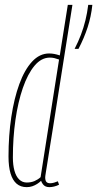

<svg xmlns="http://www.w3.org/2000/svg" viewBox="-20 -760 400 790"><path d="M183 10Q174 10 167.5 7Q161 4 156.5 -2Q152 -8 149 -16Q142 -9 132.5 -3Q123 3 112.5 6.5Q102 10 90 10Q65 10 48.5 -4Q32 -18 23.5 -46Q15 -74 15 -116Q15 -202 26.5 -278.5Q38 -355 59.5 -414Q81 -473 112 -506.5Q143 -540 182 -540Q193 -540 203.5 -538Q214 -536 226 -532L259 -740H278Q259 -618 243.5 -522.5Q228 -427 217 -355Q206 -283 197.5 -231Q189 -179 183.5 -144Q178 -109 174.5 -87Q171 -65 169 -53Q167 -41 166.5 -36.5Q166 -32 166 -30Q166 -17 171 -11.5Q176 -6 186 -6Q194 -6 202.5 -8.5Q211 -11 218 -14L223 0Q213 5 202.5 7.5Q192 10 183 10ZM90 -9Q108 -9 122 -15Q136 -21 147 -31L223 -515Q212 -519 203.5 -521Q195 -523 185 -523Q150 -523 122 -489.5Q94 -456 74 -398Q54 -340 43.5 -266.5Q33 -193 33 -112Q33 -81 39.5 -57.5Q46 -34 59 -21.5Q72 -9 90 -9ZM287 -559Q302 -588 313 -617Q324 -646 331.5 -676.5Q339 -707 343 -740H360Q355 -692 340.5 -647.5Q326 -603 303 -559Z"/></svg>

Font: Georama ExtraCondensed Thin
Style: Italic
Weight: 100
Width: 2
Italic angle: -9°
Designer: Jean-Baptiste Levee
Foundry: Production Type
Version: Version 1.001